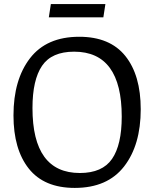

<svg xmlns="http://www.w3.org/2000/svg" viewBox="-20 -910 754 940"><path d="M46 -345Q46 -520 127 -625Q208 -730 368 -730Q518 -730 593.5 -636Q669 -542 669 -375Q669 -200 587.5 -95Q506 10 346 10Q196 10 121 -84.5Q46 -179 46 -345ZM576 -339Q576 -657 343 -657Q233 -657 186 -588Q139 -519 139 -381Q139 -63 371 -63Q481 -63 528.5 -132Q576 -201 576 -339ZM229 -890H496L486 -825H219Z"/></svg>

Font: Enriqueta
Style: Regular
Weight: 400
Designer: Viviana Monsalve, Gustavo Ibarra
Foundry: 72Puntos
Version: Version 2.000